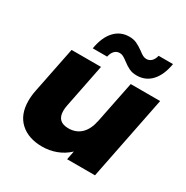

<svg xmlns="http://www.w3.org/2000/svg" viewBox="-175 -916 1042 1074"><g transform="rotate(30 346.0 -379.5)"><path d="M685 -542 577 0H397L408 -56Q373 -23 329.5 -7Q286 9 240 9Q151 9 98.5 -39Q46 -87 46 -176Q46 -209 53 -243L113 -542H303L247 -261Q243 -242 243 -224Q243 -153 316 -153Q365 -153 397 -183.5Q429 -214 441 -274L495 -542ZM406 -638Q389 -651 378 -656.5Q367 -662 356 -662Q336 -662 322.5 -648Q309 -634 304 -609H211Q224 -686 262 -727Q300 -768 357 -768Q384 -768 404.5 -758.5Q425 -749 450 -731Q465 -719 476.5 -713Q488 -707 500 -707Q519 -707 532.5 -720.5Q546 -734 551 -757H644Q631 -681 593.5 -640.5Q556 -600 499 -600Q471 -600 450 -610Q429 -620 406 -638Z"/></g></svg>

Font: Idrija
Style: Italic
Weight: 800
Italic angle: -11.3°
Designer: Julieta Ulanovsky
Foundry: Julieta Ulanovsky
Version: Version 7.200